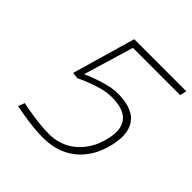

<svg xmlns="http://www.w3.org/2000/svg" viewBox="-176 -803 954 954"><g transform="rotate(45 301.0 -326.5)"><path d="M602 -660 594 -625H262L183 -361Q213 -375 246 -386Q274 -396 306.5 -404Q339 -412 371 -412Q414 -412 449 -401.5Q484 -391 506 -367.5Q528 -344 535 -306.5Q542 -269 530 -215Q517 -157 491 -115Q465 -73 430 -46Q395 -19 352.5 -6Q310 7 264 7Q230 7 194.5 3.5Q159 0 130 -5Q96 -10 63 -17L76 -51Q108 -44 141 -39Q170 -34 204.5 -30.5Q239 -27 271 -27Q309 -27 344.5 -39.5Q380 -52 409 -76Q438 -100 460 -136Q482 -172 493 -220Q504 -266 497.5 -296.5Q491 -327 472 -345Q453 -363 424.5 -370.5Q396 -378 362 -378Q330 -378 297 -369.5Q264 -361 236 -350Q203 -338 173 -323L140 -327L236 -660Z"/></g></svg>

Font: Panefresco 1wt
Style: Italic
Weight: 250
Version: Version 1.000